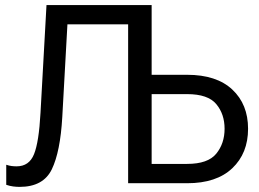

<svg xmlns="http://www.w3.org/2000/svg" viewBox="-20 -731 1034 766"><path d="M165.5 -710.9 141.6 -280.8Q135.3 -164.1 115.7 -115.7Q96.2 -67.4 46.4 -67.4Q36.1 -67.4 26.4 -68.6Q16.6 -69.8 4.9 -73.7V6.3Q19 11.2 32.7 12.9Q46.4 14.6 58.1 14.6Q152.8 14.6 186.8 -55.7Q220.7 -126 228.5 -264.6L249 -633.8H491.2V0H726.6Q843.8 0 906.7 -59.8Q969.7 -119.6 969.7 -217.3Q969.7 -314.9 906.7 -373.8Q843.8 -432.6 726.6 -432.6H585V-710.9ZM585 -355.5H726.6Q809.6 -355.5 842.8 -315.7Q876 -275.9 876 -217.3Q876 -158.7 842.8 -117.9Q809.6 -77.1 726.6 -77.1H585Z"/></svg>

Font: Roboto Flex
Style: Regular
Weight: 400
Designer: Berlow after Robertson
Foundry: Google
Version: Version 3.200;gftools[0.9.32]